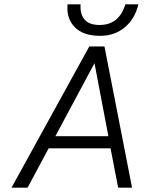

<svg xmlns="http://www.w3.org/2000/svg" viewBox="-20 -864 661 884"><path d="M617 -844Q602 -778 555 -738.5Q508 -699 441 -699Q363 -699 324 -739Q285 -779 291 -844H351Q348 -799 369.5 -774Q391 -749 438 -749Q485 -749 514.5 -774Q544 -799 557 -844ZM588 0H524L489 -181H204L107 0H33L391 -650H461ZM415 -573 235 -237H479Z"/></svg>

Font: Overused Grotesk Book
Style: Italic
Weight: 350
Italic angle: -10°
Version: Version 0.003